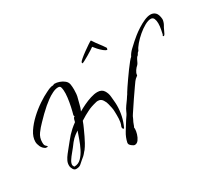

<svg xmlns="http://www.w3.org/2000/svg" viewBox="-138 -924 1435 1287"><g transform="rotate(-30 579.5 -280.0)"><path d="M578 97Q569 97 555 85.5Q541 74 541 65V59Q549 21 569.5 -12Q590 -45 610 -77Q616 -87 622.5 -95.5Q629 -104 634 -114Q638 -122 641 -129Q644 -136 648 -143Q659 -161 671.5 -177.5Q684 -194 695 -212Q699 -217 702.5 -222.5Q706 -228 709 -234Q714 -243 728 -263.5Q742 -284 760 -310Q778 -336 796 -360.5Q814 -385 829 -403.5Q844 -422 851 -427Q862 -450 883.5 -470.5Q905 -491 923 -507Q934 -517 954.5 -533.5Q975 -550 1001.5 -567Q1028 -584 1055 -596Q1082 -608 1104 -608Q1126 -608 1141 -593.5Q1156 -579 1159 -543Q1160 -535 1155.5 -521Q1151 -507 1147 -501Q1139 -488 1132.5 -473Q1126 -458 1120 -447Q1116 -441 1113 -439Q1112 -438 1110 -438Q1106 -438 1105.5 -443Q1105 -448 1109 -450Q1111 -460 1116 -484Q1121 -508 1121 -531Q1121 -552 1114.5 -567Q1108 -582 1091 -582Q1071 -582 1044 -567Q1017 -552 990 -529Q963 -506 942 -481.5Q921 -457 914 -439Q912 -434 909 -434Q905 -431 901 -424.5Q897 -418 895 -414Q884 -407 878 -393.5Q872 -380 866 -369Q862 -362 857 -357Q847 -349 836 -333Q825 -317 824 -303Q824 -297 820 -296Q803 -284 794 -271.5Q785 -259 773 -242Q749 -208 726 -174Q703 -140 680 -105Q676 -98 671 -91.5Q666 -85 662 -77Q658 -68 654 -59Q650 -50 645 -41Q641 -33 638.5 -24Q636 -15 631 -7Q632 -4 632 4Q632 20 625.5 42Q619 64 607 80.5Q595 97 578 97ZM157 40Q143 40 135 26Q127 12 126 2Q124 -20 133.5 -39.5Q143 -59 157 -76.5Q171 -94 183 -109Q199 -129 212.5 -145.5Q226 -162 239 -177Q253 -192 268.5 -206Q284 -220 306 -236Q308 -244 311 -255.5Q314 -267 322 -271L324 -273Q320 -274 320 -282Q327 -306 334 -338.5Q341 -371 345 -403.5Q349 -436 347 -459Q346 -473 342.5 -484Q339 -495 323 -495Q304 -495 279.5 -483Q255 -471 233 -454.5Q211 -438 197 -426Q175 -407 154.5 -387Q134 -367 114 -346Q89 -321 68.5 -293Q48 -265 48 -229Q48 -215 50 -209Q52 -203 55 -200Q60 -195 62 -193.5Q64 -192 67 -184H62L49 -185Q29 -196 19.5 -216.5Q10 -237 10 -255Q10 -291 35 -329Q60 -367 97.5 -402Q135 -437 175.5 -464Q216 -491 246 -505Q256 -510 266 -514.5Q276 -519 286 -521Q290 -523 293.5 -522.5Q297 -522 301 -523Q302 -523 304 -524Q306 -525 308 -526L315 -528Q333 -528 353 -521Q373 -514 388.5 -501Q404 -488 407 -469Q410 -450 410 -428Q410 -412 408.5 -395.5Q407 -379 402 -363Q397 -345 392 -324Q387 -303 380 -286Q377 -282 377 -278Q397 -290 425 -303.5Q453 -317 482.5 -326.5Q512 -336 536 -336Q569 -336 584 -313Q599 -290 601 -262L604 -229Q605 -220 605.5 -211Q606 -202 606 -193Q606 -153 597.5 -114Q589 -75 572 -39Q572 -35 567 -35Q563 -35 561 -40Q559 -45 559 -47Q559 -52 560 -55Q567 -70 569 -83Q571 -96 572 -109Q573 -123 572.5 -136Q572 -149 572 -162Q572 -179 568.5 -195.5Q565 -212 561 -228Q558 -244 545.5 -263.5Q533 -283 511 -283Q508 -283 504.5 -283Q501 -283 498 -282Q473 -276 455.5 -270Q438 -264 423 -256Q408 -249 392.5 -240Q377 -231 356 -218Q347 -193 336 -169.5Q325 -146 314 -122Q304 -101 293 -81Q282 -61 268 -42Q265 -38 261 -34.5Q257 -31 254 -26Q246 -16 238 -9Q233 -4 221 5Q205 19 193 29.5Q181 40 157 40ZM155 20Q185 20 207 -2Q229 -24 245.5 -57Q262 -90 273.5 -123.5Q285 -157 293 -179Q263 -159 249 -145Q245 -141 240.5 -135.5Q236 -130 231 -125L209 -96Q201 -85 185.5 -67Q170 -49 157.5 -29.5Q145 -10 146 5Q147 7 149.5 13.5Q152 20 155 20ZM734 -548Q725 -549 710 -561Q695 -573 680.5 -589Q666 -605 658 -616Q653 -612 636.5 -601.5Q620 -591 600.5 -579.5Q581 -568 565.5 -560Q550 -552 547 -552Q546 -552 545.5 -555.5Q545 -559 545 -561Q546 -566 563.5 -581Q581 -596 604.5 -613Q628 -630 647.5 -643Q667 -656 672 -657L674 -654Q692 -626 707.5 -606.5Q723 -587 738 -564Q741 -561 739 -555Q739 -548 734 -548Z"/></g></svg>

Font: Qwitcher Grypen
Style: Bold
Weight: 700
Designer: Robert E. Leuschke
Foundry: Robert E. Leuschke
Version: Version 1.100; ttfautohint (v1.8.3)